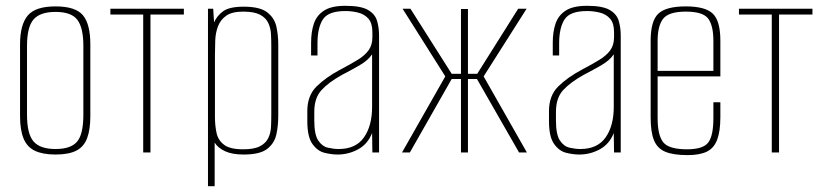

<svg xmlns="http://www.w3.org/2000/svg" viewBox="-20 -525 2836 661"><path d="M171 7Q127 7 100 -6Q73 -19 61 -48.5Q49 -78 49 -125V-372Q49 -440 75.5 -471.5Q102 -503 171 -503Q240 -503 265.5 -472.5Q291 -442 291 -372V-125Q291 -79 280 -49.5Q269 -20 243 -6.5Q217 7 171 7ZM171 -12Q224 -12 245.5 -37.5Q267 -63 267 -130V-367Q267 -429 246.5 -456.5Q226 -484 171 -484Q118 -484 95.5 -458Q73 -432 73 -367V-130Q73 -64 95.5 -38Q118 -12 171 -12Z M473 0V-475H360V-495H613V-475H498V0Z M696 116V-495H714L717 -448Q727 -471 748.5 -486.5Q770 -502 819 -502Q875 -502 900 -482.5Q925 -463 931.5 -433.5Q938 -404 938 -372V-125Q938 -93 931.5 -62.5Q925 -32 900 -12.5Q875 7 819 7Q779 7 754.5 -4.5Q730 -16 719 -34V116ZM817 -11Q855 -11 875 -21.5Q895 -32 903.5 -49.5Q912 -67 913 -88.5Q914 -110 914 -132V-363Q914 -385 913 -406.5Q912 -428 903.5 -446Q895 -464 875 -474.5Q855 -485 817 -485Q779 -485 759 -471Q739 -457 730.5 -434.5Q722 -412 721 -385.5Q720 -359 720 -335V-123Q720 -93 725.5 -67.5Q731 -42 751.5 -26.5Q772 -11 817 -11Z M1142 7Q1121 7 1097 1Q1073 -5 1055.5 -29.5Q1038 -54 1038 -108V-143Q1038 -196 1070 -227.5Q1102 -259 1151 -285Q1187 -304 1211.5 -319Q1236 -334 1249 -352Q1262 -370 1262 -397V-414Q1262 -445 1248.5 -460.5Q1235 -476 1213.5 -481.5Q1192 -487 1169 -487Q1110 -487 1091.5 -458Q1073 -429 1073 -376V-334H1051V-378Q1051 -415 1060.5 -443.5Q1070 -472 1095.5 -488.5Q1121 -505 1169 -505Q1222 -505 1246.5 -491Q1271 -477 1278 -453.5Q1285 -430 1285 -403V0H1262L1261 -67Q1246 -29 1213 -11Q1180 7 1142 7ZM1146 -12Q1205 -12 1233 -52Q1261 -92 1261 -157V-338Q1247 -317 1217.5 -300Q1188 -283 1157 -267Q1112 -242 1087 -215Q1062 -188 1062 -140V-110Q1062 -62 1075.5 -41.5Q1089 -21 1109 -16.5Q1129 -12 1146 -12Z M1364 0 1513 -262 1366 -495H1393L1535 -271H1567V-494H1591V-271H1623L1764 -495H1793L1645 -262L1794 0H1767L1622 -253H1591V0H1567V-253H1535L1391 0Z M1974 7Q1953 7 1929 1Q1905 -5 1887.5 -29.5Q1870 -54 1870 -108V-143Q1870 -196 1902 -227.5Q1934 -259 1983 -285Q2019 -304 2043.5 -319Q2068 -334 2081 -352Q2094 -370 2094 -397V-414Q2094 -445 2080.5 -460.5Q2067 -476 2045.5 -481.5Q2024 -487 2001 -487Q1942 -487 1923.5 -458Q1905 -429 1905 -376V-334H1883V-378Q1883 -415 1892.5 -443.5Q1902 -472 1927.5 -488.5Q1953 -505 2001 -505Q2054 -505 2078.5 -491Q2103 -477 2110 -453.5Q2117 -430 2117 -403V0H2094L2093 -67Q2078 -29 2045 -11Q2012 7 1974 7ZM1978 -12Q2037 -12 2065 -52Q2093 -92 2093 -157V-338Q2079 -317 2049.5 -300Q2020 -283 1989 -267Q1944 -242 1919 -215Q1894 -188 1894 -140V-110Q1894 -62 1907.5 -41.5Q1921 -21 1941 -16.5Q1961 -12 1978 -12Z M2347 9Q2298 9 2270.5 -2.5Q2243 -14 2231.5 -42Q2220 -70 2220 -121V-385Q2220 -453 2246.5 -478Q2273 -503 2341 -503Q2408 -503 2434 -478Q2460 -453 2460 -385V-262H2244V-119Q2244 -59 2263.5 -35Q2283 -11 2345 -11Q2400 -11 2418 -34Q2436 -57 2436 -119V-173H2460V-122Q2460 -73 2449 -44Q2438 -15 2413.5 -3Q2389 9 2347 9ZM2244 -281H2436V-384Q2436 -437 2418 -461Q2400 -485 2341 -485Q2283 -485 2263.5 -461Q2244 -437 2244 -384Z M2637 0V-475H2524V-495H2777V-475H2662V0Z"/></svg>

Font: Alumni Sans SC Thin
Style: Regular
Weight: 100
Designer: Robert E. Leuschke
Foundry: Robert E. Leuschke
Version: Version 1.018